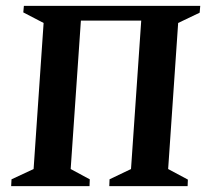

<svg xmlns="http://www.w3.org/2000/svg" viewBox="-20 -632 706 652"><path d="M17.9 0 19.1 -23.1 94.1 -58 128.1 -554 59.1 -589.9 61.1 -612H660L658 -588.9L585 -554L551 -58L618 -22.1L617.1 0H351.1L352 -23.1L424.9 -58L459.6 -562H254.7L220 -58L284.9 -23L284 0Z"/></svg>

Font: Ancizar Serif Light
Style: Italic
Weight: 300
Italic angle: -4°
Designer: Cesar Puertas, Viviana Monsalve, Julian Moncada, Julian Prieto, Jose Castro, Felipe Aragon, Mariel Hernandez, Sara Alarc
Version: Version 8.100